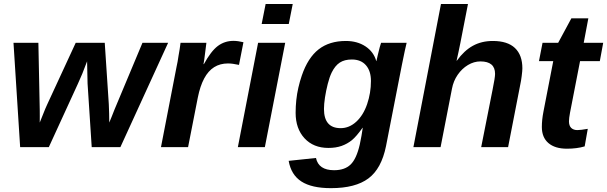

<svg xmlns="http://www.w3.org/2000/svg" viewBox="-20 -745 3074 972"><path d="M374.5 -321.3 227.1 0H82L48.3 -528.3H174.3L181.2 -188.5Q181.6 -172.4 181.4 -156.5Q181.2 -140.6 181.2 -124.5Q190.9 -147.9 200 -171.4Q209 -194.8 219.7 -217.8L363.3 -528.3H510.3L530.8 -217.8Q532.2 -194.3 532.5 -171.1Q532.7 -147.9 533.2 -124.5Q540 -140.6 546.4 -156.7Q552.7 -172.9 559.1 -189L701.2 -528.3H831.1L589.4 0H444.3L423.3 -322.3L420.9 -434.6Q408.2 -399.9 396.5 -371.6Q384.8 -343.3 374.5 -321.3Z M1189.9 -416.5Q1156.2 -423.8 1134.3 -423.8Q1094.2 -423.8 1064.2 -405Q1034.2 -386.2 1013.7 -347.9Q993.2 -309.6 981.4 -251L932.1 0H794.9L873.5 -405.3Q876.5 -419.4 879.2 -433.6Q881.8 -447.8 883.8 -462.4Q886.7 -478.5 889.4 -495.1Q892.1 -511.7 894 -528.3H1024.9L1014.2 -444.3L1010.3 -420.4H1012.2Q1047.9 -485.8 1082.5 -512Q1117.2 -538.1 1162.1 -538.1Q1184.1 -538.1 1212.4 -531.2Z M1461.9 -724.6 1441.9 -623.5H1304.7L1324.7 -724.6ZM1423.8 -528.3 1320.8 0H1184.1L1286.6 -528.3Z M1655.3 207.5Q1558.1 207.5 1505.9 173.8Q1453.6 140.1 1441.4 69.3L1579.6 54.7Q1592.8 116.7 1671.4 116.7Q1725.1 116.7 1754.9 87.9Q1784.7 59.1 1801.3 -13.2Q1806.2 -36.6 1810.1 -57.9Q1814 -79.1 1816.4 -98.1H1815.4Q1784.7 -54.7 1761.7 -35.6Q1738.3 -16.6 1709.2 -6.3Q1680.2 3.9 1642.6 3.9Q1566.9 3.9 1521.7 -44.9Q1476.6 -93.8 1476.6 -173.8Q1476.6 -206.5 1480 -238.5Q1483.4 -270.5 1490.5 -301.5Q1497.6 -332.5 1507.8 -362.3Q1538.6 -452.6 1593 -495.1Q1647.5 -537.6 1731 -537.6Q1788.6 -537.6 1830.1 -510.3Q1871.6 -482.9 1884.8 -436H1885.7Q1887.7 -445.8 1892.6 -466.8Q1897.5 -487.8 1902.6 -506.8Q1907.7 -525.9 1909.2 -528.3H2038.6L2029.3 -487.8L2014.6 -416.5L1934.1 -4.9Q1911.1 108.9 1845.2 158.2Q1779.3 207.5 1655.3 207.5ZM1620.1 -193.4Q1620.1 -96.2 1704.6 -96.2Q1748 -96.2 1783.7 -128.9Q1819.3 -161.6 1838.6 -218Q1857.9 -274.4 1857.9 -335Q1857.9 -385.7 1832.5 -414.8Q1807.1 -443.8 1761.2 -443.8Q1724.1 -443.8 1700.2 -428.2Q1676.3 -412.6 1659.2 -377.9Q1647.9 -354.5 1639.2 -320.1Q1630.4 -285.6 1625.2 -251.5Q1620.1 -217.3 1620.1 -193.4Z M2293 -438Q2329.6 -488.8 2373.8 -513.2Q2418 -537.6 2475.1 -537.6Q2549.3 -537.6 2586.9 -502Q2624.5 -466.3 2624.5 -398.9Q2624.5 -386.7 2621.1 -360.1Q2617.7 -333.5 2614.3 -318.8L2552.2 0H2416L2473.6 -290.5Q2486.3 -352.5 2486.3 -371.1Q2486.3 -434.1 2412.1 -434.1Q2379.4 -434.1 2348.9 -415.8Q2318.4 -397.5 2296.9 -366.2Q2275.4 -335 2268.1 -295.9L2210.4 0H2072.8L2212.4 -724.6H2349.1L2310.5 -526.9Q2306.2 -504.4 2301.3 -482.4Q2296.4 -460.4 2291.5 -438Z M2850.1 7.8Q2789.6 7.8 2756.3 -20.8Q2723.1 -49.3 2723.1 -102.1Q2723.1 -138.2 2731 -178.7L2780.8 -435.5H2708.5L2726.6 -528.3H2805.7L2872.6 -652.3H2958.5L2935.1 -528.3H3033.7L3016.6 -435.5H2916.5L2865.7 -174.3Q2860.4 -146 2860.4 -130.9Q2860.4 -108.4 2871.8 -97.4Q2883.3 -86.4 2902.8 -86.4Q2919.4 -86.4 2955.6 -92.8L2939.9 -3.9Q2900.4 7.8 2850.1 7.8Z"/></svg>

Font: Arimo
Style: Italic
Weight: 400
Italic angle: -12°
Designer: Steve Matteson
Foundry: Monotype Imaging Inc.
Version: Version 1.33